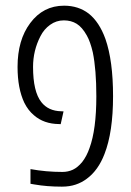

<svg xmlns="http://www.w3.org/2000/svg" viewBox="-20 -660 470 689"><path d="M202.1 9.8Q148.4 9.8 104 2L89.4 -0.5V-53.2Q145 -43 204.1 -43Q224.1 -43 241.5 -51Q258.8 -59.1 274.9 -78.6Q291 -99.1 301.3 -128.9Q325.7 -195.3 325.7 -314.5Q325.7 -410.2 313 -472.2Q304.2 -510.3 291.5 -532.7Q274.9 -562.5 255.1 -574.7Q235.4 -586.9 209 -586.9Q182.1 -586.9 159.9 -571Q137.7 -555.2 125 -529.8Q98.6 -478.5 98.6 -419.9Q98.6 -331.1 128.4 -293.5Q153.3 -261.7 199.7 -260.7L208 -260.3L197.8 -214.4L191.9 -214.8Q137.2 -215.3 101.6 -246.6Q81.1 -263.7 67.4 -291Q43 -342.3 43 -419.9Q43 -516.6 88.4 -577.1Q134.8 -639.6 210 -639.6Q261.2 -639.6 298.3 -611.3Q336.4 -581.1 358.4 -520Q385.7 -441.9 385.7 -314.9Q385.7 -186 355 -107.4Q332.5 -48.8 291.5 -18.6Q273.4 -4.9 251.5 2.4Q229.5 9.8 202.1 9.8Z"/></svg>

Font: Open Sans Condensed Light
Style: Regular
Weight: 300
Width: 3
Designer: Monotype Design Team
Foundry: Monotype Imaging Inc.
Version: Version 3.003; ttfautohint (v1.8.4)